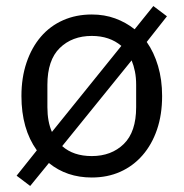

<svg xmlns="http://www.w3.org/2000/svg" viewBox="-20 -576 608 636"><path d="M35 6 102 -78Q51 -149 51 -258Q51 -319 68 -369Q85 -419 115.5 -454.5Q146 -490 189 -509Q232 -528 284 -528Q326 -528 361.5 -515Q397 -502 426 -479L488 -556L533 -522L466 -437Q490 -403 503.5 -357.5Q517 -312 517 -258Q517 -196 500 -146.5Q483 -97 452 -61.5Q421 -26 378.5 -7Q336 12 284 12Q201 12 142 -36L80 40ZM284 -59Q349 -59 390 -99Q431 -139 431 -221V-295Q431 -319 427 -339Q423 -359 416 -376L186 -92Q223 -59 284 -59ZM137 -221Q137 -173 152 -139L382 -424Q343 -457 284 -457Q219 -457 178 -417Q137 -377 137 -295Z"/></svg>

Font: IBM Plex Sans Thai
Style: Regular
Weight: 400
Designer: Mike Abbink, Paul van der Laan, Pieter van Rosmalen, Ben Mitchell, Mark Frömberg
Foundry: Bold Monday
Version: Version 1.1